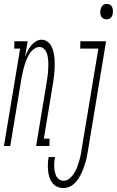

<svg xmlns="http://www.w3.org/2000/svg" viewBox="-56 -739 592 972"><path d="M-36 0 46 -493H16L17 -530H84L71 -452Q77 -466 84 -480.5Q91 -495 101 -507.5Q111 -520 125 -529Q139 -538 154 -538Q170 -538 183 -529Q196 -520 203.5 -506Q211 -492 214.5 -477Q218 -462 219.5 -446Q221 -430 221 -413.5Q221 -397 220 -380.5Q219 -364 216.5 -347.5Q214 -331 212 -315L166 -37H195L194 0H127L180 -321Q182 -333 184 -346Q186 -359 187 -372Q188 -385 188.5 -398Q189 -411 188.5 -424Q188 -437 186 -449.5Q184 -462 179.5 -473Q175 -484 166 -492.5Q157 -501 144 -501Q132 -501 121 -494.5Q110 -488 102 -478Q94 -468 88 -457.5Q82 -447 77.5 -435.5Q73 -424 69.5 -413Q66 -402 63 -390.5Q60 -379 57.5 -367Q55 -355 53 -344L-4 0ZM483 -641Q474 -641 467 -645Q460 -649 456 -656.5Q452 -664 451.5 -672.5Q451 -681 453 -690Q454 -695 456.5 -701Q459 -707 463.5 -711.5Q468 -716 473.5 -717.5Q479 -719 485 -719Q494 -719 501 -715Q508 -711 511.5 -703.5Q515 -696 515.5 -687.5Q516 -679 515 -670Q514 -665 511.5 -659Q509 -653 504.5 -648.5Q500 -644 494 -642.5Q488 -641 483 -641ZM266 213Q248 213 233 206Q218 199 208.5 186.5Q199 174 194 158Q189 142 187.5 125Q186 108 186.5 91Q187 74 190 56H222Q220 69 219 81.5Q218 94 218.5 106.5Q219 119 221.5 130.5Q224 142 229 152.5Q234 163 244 169.5Q254 176 267 176Q282 176 295.5 165Q309 154 318 140Q327 126 333 111Q339 96 343.5 81Q348 66 351.5 50.5Q355 35 357 19L442 -493H350L351 -530H481L389 25Q386 40 383.5 54.5Q381 69 376.5 83.5Q372 98 367 112Q362 126 355.5 139.5Q349 153 340.5 166Q332 179 320.5 190Q309 201 294.5 207Q280 213 266 213Z"/></svg>

Font: Iosevka Slab Extralight
Style: Italic
Weight: 200
Italic angle: -9°
Monospace: yes
Designer: Belleve Invis
Foundry: Belleve Invis
Version: Version 11.1.1; ttfautohint (v1.8.3)